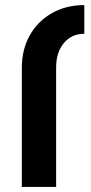

<svg xmlns="http://www.w3.org/2000/svg" viewBox="-20 -736 360 756"><path d="M312 -716V-603Q262 -603 231.5 -566.5Q201 -530 201 -470V0H66V-470Q66 -541.5 97.5 -597.2Q129 -653 184.9 -684.5Q240.7 -716 312 -716Z"/></svg>

Font: Uncut Sans Variable
Style: Regular
Weight: 400
Designer: Kasper Nordkvist
Foundry: UNCUT.wtf
Version: Version 1.303;Glyphs 3.1.2 (3151)